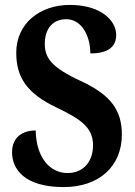

<svg xmlns="http://www.w3.org/2000/svg" viewBox="-20 -747 547 780"><path d="M239 13C382 13 475 -71 475 -200C475 -299 431 -361 308 -418C189 -473 162 -512 162 -569C162 -632 196 -669 249 -669C313 -669 347 -599 347 -530C422 -530 452 -559 452 -605C452 -665 388 -727 264 -727C141 -727 46 -651 46 -533C46 -434 88 -368 210 -310C306 -264 358 -230 358 -157C358 -93 321 -44 254 -44C187 -44 127 -102 125 -217C74 -217 29 -192 29 -128C29 -61 78 13 239 13Z"/></svg>

Font: Noto Serif Georgian Condensed Bold
Style: Regular
Weight: 700
Width: 3
Designer: Monotype Design Team, Akaki Razmadze
Foundry: Google LLC
Version: Version 2.003